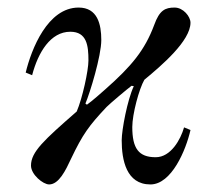

<svg xmlns="http://www.w3.org/2000/svg" viewBox="-20 -476 556 508"><path d="M48 -284 65 -277C81 -338 114 -392 166 -392C210 -392 214 -355 214 -316C214 -289 198 -216 183 -181C96 -105 62 -74 62 -38C62 -14 94 12 110 12C136 12 154 -26 168 -56C199 -121 215 -143 262 -193C272 -203 316 -240 328 -249L334 -248C317 -212 302 -132 302 -105C302 -53 314 12 378 12C434 12 472 -79 484 -132L467 -139C458 -107 432 -60 392 -60C347 -60 330 -83 330 -140C330 -174 348 -241 362 -265C408 -303 484 -368 484 -416C484 -432 465 -456 442 -456C417 -456 402 -449 388 -410C363 -343 328 -301 259 -240C250 -232 223 -208 210 -199L206 -202C218 -230 248 -328 248 -370C248 -412 238 -456 188 -456C106 -456 63 -346 48 -284Z"/></svg>

Font: Old Standard
Style: Italic
Weight: 400
Italic angle: -15.2°
Designer: Alexey Kryukov <alexios@thessalonica.org.ru>
Version: Version 2.0